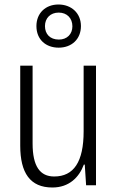

<svg xmlns="http://www.w3.org/2000/svg" viewBox="-20 -824 521 854"><path d="M241 -612C299 -612 340 -650 340 -708C340 -766 297 -804 240 -804C183 -804 142 -766 142 -708C142 -648 184 -612 241 -612ZM242 -648C202 -648 180 -673 180 -708C180 -743 204 -768 241 -768C278 -768 302 -743 302 -707C302 -672 278 -648 242 -648ZM407 -532H352V-240C352 -104 308 -39 221 -39C158 -39 125 -84 125 -186V-532H70V-176C70 -55 114 10 213 10C287 10 332 -35 353 -92H357L363 0H407Z"/></svg>

Font: Noto Sans Hebrew Condensed Light
Style: Regular
Weight: 300
Width: 3
Designer: Monotype Design Team
Foundry: Monotype Imaging Inc.
Version: Version 2.004